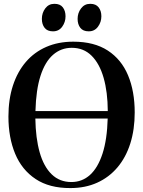

<svg xmlns="http://www.w3.org/2000/svg" viewBox="-20 -970 747 1002"><path d="M347.5 11.5Q237.5 12 165.8 -35.8Q94 -83.5 59 -167.8Q24 -252 24 -362Q24 -451.5 47.5 -523.5Q71 -595.5 115 -646.8Q159 -698 221.5 -725.2Q284 -752.5 362.5 -752.5Q471.5 -752.5 542.5 -706.2Q613.5 -660 648.2 -577Q683 -494 683 -383Q683 -294 660 -221.2Q637 -148.5 593 -96.5Q549 -44.5 487 -16.5Q425 11.5 347.5 11.5ZM352.5 -20Q408.5 -20 449.8 -57.2Q491 -94.5 515 -168.2Q539 -242 542 -351.5H164.5Q166 -249.5 187 -175.2Q208 -101 249.5 -60.5Q291 -20 352.5 -20ZM165 -390.5H542.5Q542 -489.5 520.8 -563.8Q499.5 -638 458 -679.2Q416.5 -720.5 354.5 -720.5Q298.5 -720.5 256.8 -684Q215 -647.5 191.5 -574.5Q168 -501.5 165 -390.5ZM256 -806.5Q227 -806.5 212.8 -824.8Q198.5 -843 198.5 -871.5Q198.5 -902.5 216.2 -926.2Q234 -950 263.5 -950H264.5Q294 -950 308 -931.5Q322 -913 322 -885Q322 -854.5 304.5 -830.5Q287 -806.5 257 -806.5ZM442.5 -806.5Q413.5 -806.5 399.2 -824.8Q385 -843 385 -871.5Q385 -902.5 403 -926.2Q421 -950 450.5 -950H451.5Q480.5 -950 494.8 -931.5Q509 -913 509 -885Q509 -854.5 491.2 -830.5Q473.5 -806.5 443.5 -806.5Z"/></svg>

Font: Merriweather 120pt SemiBold
Style: Regular
Weight: 600
Version: Version 2.100